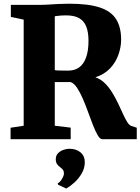

<svg xmlns="http://www.w3.org/2000/svg" viewBox="-20 -770 776 1062"><path d="M38.5 0V-63.5L111 -74.5V-661.5L40 -676.5V-743H192Q223.5 -743 250 -744.8Q276.5 -746.5 303 -748Q329.5 -749.5 362.5 -749.5Q468.5 -749.5 531.5 -728.8Q594.5 -708 622.2 -664Q650 -620 650 -550.5Q650 -510 635.2 -467.8Q620.5 -425.5 589 -392Q557.5 -358.5 507.5 -342.5Q537 -332.5 560 -309.8Q583 -287 601 -257.5Q619 -228 633.8 -197Q648.5 -166 660.8 -138.8Q673 -111.5 684.5 -93.8Q696 -76 707.5 -73L736.5 -63.5V0H546Q533.5 0 521 -21Q508.5 -42 495.2 -75.5Q482 -109 468.2 -147.5Q454.5 -186 439 -222Q423.5 -258 406.8 -283.5Q390 -309 371 -316Q361.5 -316 349.8 -316Q338 -316 326 -316Q314 -316 302.8 -316Q291.5 -316 283 -316V-74.5L371 -64V0ZM359 -379.5Q393 -379.5 417.8 -397.2Q442.5 -415 456 -451.8Q469.5 -488.5 469.5 -544.5Q469.5 -591.5 457.2 -622.8Q445 -654 417.8 -669.5Q390.5 -685 345.5 -685Q331 -685 319.5 -684.2Q308 -683.5 299 -682.2Q290 -681 283 -680V-382Q290.5 -380.5 305.8 -380Q321 -379.5 336.2 -379.5Q351.5 -379.5 359 -379.5ZM449 129Q448.5 161.5 431.5 190.2Q414.5 219 390.8 240.2Q367 261.5 347 272.5H345.5L301 251.5L299 244Q311.5 238.5 322.5 220.2Q333.5 202 333.5 191Q333.5 175 327 167.8Q320.5 160.5 313 155Q304.5 149.5 296.5 139Q288.5 128.5 288.5 110.5Q288.5 89.5 301.8 76.8Q315 64 332.2 58.5Q349.5 53 361.5 53H365Q402 53 425.8 73.2Q449.5 93.5 449 129Z"/></svg>

Font: Merriweather 24pt Black
Style: Regular
Weight: 900
Designer: Eben Sorkin
Foundry: Eben Sorkin
Version: Version 2.100